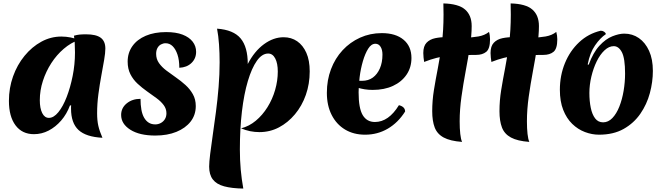

<svg xmlns="http://www.w3.org/2000/svg" viewBox="-20 -770 3869 1119"><path d="M388 -156Q369 -105 336.5 -67.5Q304 -30 263.5 -9Q223 12 178 12Q109 12 70.5 -39.5Q32 -91 32 -182Q32 -257 56 -324.5Q80 -392 123 -444.5Q166 -497 221 -527Q276 -557 338 -557Q365 -557 392.5 -551.5Q420 -546 439 -537Q393 -521 351.5 -485.5Q310 -450 279 -402Q248 -354 230 -298.5Q212 -243 212 -186Q212 -139 226 -111Q240 -83 265 -83Q293 -83 320 -116Q347 -149 368.5 -204.5Q390 -260 403.5 -327.5Q417 -395 417 -464Q417 -493 415.5 -518.5Q414 -544 411 -562Q429 -567 444 -568.5Q459 -570 482 -570Q540 -570 567 -550Q594 -530 594 -487Q594 -462 587 -421Q580 -380 570.5 -329Q561 -278 553.5 -221.5Q546 -165 546 -110Q546 -68 553 -37Q560 -6 577 33Q481 28 437.5 -12.5Q394 -53 394 -137Q394 -146 394 -149Q394 -152 395 -155Z M885 20Q793 20 739.5 -14Q686 -48 686 -100Q686 -141 718.5 -167.5Q751 -194 799 -194Q799 -159 804 -131Q809 -103 820 -84Q831 -65 847 -55Q863 -45 885 -45Q902 -45 917 -53Q932 -61 941 -75.5Q950 -90 950 -110Q950 -136 934 -157.5Q918 -179 892 -198Q866 -217 837 -237.5Q808 -258 782 -282Q756 -306 740 -337.5Q724 -369 724 -411Q724 -462 751.5 -501Q779 -540 829.5 -561.5Q880 -583 948 -583Q1006 -583 1044.5 -568Q1083 -553 1103 -527Q1123 -501 1123 -468Q1123 -429 1096 -403Q1069 -377 1025 -375Q1025 -420 1014.5 -451.5Q1004 -483 986.5 -500.5Q969 -518 945 -518Q931 -518 918 -511Q905 -504 897.5 -490Q890 -476 890 -456Q890 -426 906.5 -402.5Q923 -379 949.5 -359Q976 -339 1005.5 -318.5Q1035 -298 1061 -274.5Q1087 -251 1104 -221Q1121 -191 1121 -152Q1121 -100 1091 -61.5Q1061 -23 1008 -1.5Q955 20 885 20Z M1424 -397Q1463 -472 1518.5 -512.5Q1574 -553 1633 -553Q1678 -553 1712 -529.5Q1746 -506 1765.5 -462Q1785 -418 1785 -354Q1785 -281 1762.5 -217Q1740 -153 1699 -104Q1658 -55 1605.5 -27.5Q1553 0 1492 0Q1436 0 1385 -22Q1432 -34 1471 -66.5Q1510 -99 1539 -145.5Q1568 -192 1583.5 -246Q1599 -300 1599 -353Q1599 -401 1584 -429.5Q1569 -458 1543 -458Q1507 -458 1477 -415.5Q1447 -373 1424.5 -297.5Q1402 -222 1390 -120.5Q1378 -19 1378 101Q1378 163 1383 218.5Q1388 274 1398 329Q1331 328 1286.5 316Q1242 304 1220.5 276Q1199 248 1199 201Q1199 175 1205 127Q1211 79 1220 16.5Q1229 -46 1238.5 -117.5Q1248 -189 1254 -263Q1260 -337 1260 -407Q1260 -461 1256.5 -511Q1253 -561 1245 -603Q1341 -596 1382.5 -546Q1424 -496 1424 -397Z M2108 15Q2041 15 1991 -15Q1941 -45 1913 -100Q1885 -155 1885 -229Q1885 -303 1909 -366.5Q1933 -430 1976.5 -477Q2020 -524 2078.5 -550.5Q2137 -577 2205 -577Q2286 -577 2332 -538.5Q2378 -500 2378 -432Q2378 -377 2349.5 -335Q2321 -293 2270.5 -269.5Q2220 -246 2152 -246Q2128 -246 2105.5 -249.5Q2083 -253 2061 -260L2064 -299H2090Q2127 -299 2153 -318Q2179 -337 2194 -371.5Q2209 -406 2209 -452Q2209 -480 2198 -497.5Q2187 -515 2168 -515Q2144 -515 2126 -486.5Q2108 -458 2095 -413.5Q2082 -369 2076 -320.5Q2070 -272 2070 -232Q2070 -139 2094 -99Q2118 -59 2165 -59Q2245 -59 2305 -157Q2341 -148 2341 -120Q2300 -55 2240 -20Q2180 15 2108 15Z M2659 -63Q2659 -21 2662.5 10.5Q2666 42 2673 57Q2604 52 2566 31.5Q2528 11 2513.5 -27Q2499 -65 2499 -122Q2499 -184 2509 -245.5Q2519 -307 2532 -373.5Q2545 -440 2555 -516.5Q2565 -593 2565 -685Q2565 -701 2564.5 -717.5Q2564 -734 2564 -750Q2652 -748 2690.5 -714.5Q2729 -681 2729 -618Q2729 -564 2718.5 -497Q2708 -430 2694 -355.5Q2680 -281 2669.5 -206.5Q2659 -132 2659 -63ZM2830 -584Q2833 -574 2834.5 -562.5Q2836 -551 2836 -541Q2836 -486 2814 -468Q2792 -450 2755 -450Q2703 -450 2663 -449Q2623 -448 2590 -444.5Q2557 -441 2523.5 -432.5Q2490 -424 2452 -409Q2450 -421 2448.5 -435Q2447 -449 2447 -461Q2447 -501 2466 -521Q2485 -541 2516.5 -547.5Q2548 -554 2587 -554Q2613 -554 2640 -552.5Q2667 -551 2692 -551Q2731 -551 2768 -557.5Q2805 -564 2830 -584Z M3051 -63Q3051 -21 3054.5 10.5Q3058 42 3065 57Q2996 52 2958 31.5Q2920 11 2905.5 -27Q2891 -65 2891 -122Q2891 -184 2901 -245.5Q2911 -307 2924 -373.5Q2937 -440 2947 -516.5Q2957 -593 2957 -685Q2957 -701 2956.5 -717.5Q2956 -734 2956 -750Q3044 -748 3082.5 -714.5Q3121 -681 3121 -618Q3121 -564 3110.5 -497Q3100 -430 3086 -355.5Q3072 -281 3061.5 -206.5Q3051 -132 3051 -63ZM3222 -584Q3225 -574 3226.5 -562.5Q3228 -551 3228 -541Q3228 -486 3206 -468Q3184 -450 3147 -450Q3095 -450 3055 -449Q3015 -448 2982 -444.5Q2949 -441 2915.5 -432.5Q2882 -424 2844 -409Q2842 -421 2840.5 -435Q2839 -449 2839 -461Q2839 -501 2858 -521Q2877 -541 2908.5 -547.5Q2940 -554 2979 -554Q3005 -554 3032 -552.5Q3059 -551 3084 -551Q3123 -551 3160 -557.5Q3197 -564 3222 -584Z M3471 15Q3430 15 3389 -0.5Q3348 -16 3315 -48Q3282 -80 3262.5 -129.5Q3243 -179 3243 -247Q3243 -330 3272.5 -402Q3302 -474 3355.5 -524Q3409 -574 3481 -591Q3492 -591 3501 -585Q3510 -579 3511 -571Q3478 -549 3448 -505.5Q3418 -462 3405 -394L3411 -393Q3437 -464 3473.5 -503.5Q3510 -543 3549 -558.5Q3588 -574 3618 -574Q3666 -574 3703.5 -548Q3741 -522 3763 -473.5Q3785 -425 3785 -357Q3785 -293 3767.5 -227.5Q3750 -162 3712 -107Q3674 -52 3614.5 -18.5Q3555 15 3471 15ZM3495 -57Q3525 -57 3549 -82Q3573 -107 3589.5 -148.5Q3606 -190 3614.5 -240.5Q3623 -291 3623 -341Q3623 -430 3604.5 -465.5Q3586 -501 3557 -501Q3529 -501 3503 -476.5Q3477 -452 3457.5 -412Q3438 -372 3426.5 -323.5Q3415 -275 3415 -228Q3415 -181 3423 -142Q3431 -103 3448.5 -80Q3466 -57 3495 -57Z"/></svg>

Font: Merienda ExtraBold
Style: Regular
Weight: 800
Designer: Eduardo Rodriguez Tunni
Foundry: Eduardo Rodriguez Tunni
Version: Version 2.001